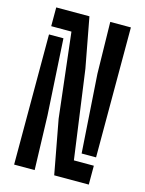

<svg xmlns="http://www.w3.org/2000/svg" viewBox="-120 -872 713 944"><g transform="rotate(15 236.5 -400.0)"><path d="M250.5 0 199.5 -274.5 149.5 -704.5H46.5V-800H215.5L263 -546L325 -96H426.5V0ZM46.5 0V-662.5H120L142.5 -276L151 0ZM353 -138.5 326.5 -537.5 321.5 -800H426.5V-138.5Z"/></g></svg>

Font: Big Shoulders Stencil Display Thin
Style: Bold
Weight: 700
Version: Version 2.001